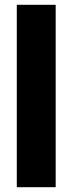

<svg xmlns="http://www.w3.org/2000/svg" viewBox="-20 -780 303 800"><path d="M212 0H50V-760H212Z"/></svg>

Font: Noto Sans Gujarati UI ExtraCondensed Black
Style: Regular
Weight: 900
Width: 2
Designer: Jelle Bosma - Monotype Design Team, Universal Thirst
Foundry: Monotype Imaging Inc.
Version: Version 2.106; ttfautohint (v1.8.4.7-5d5b)